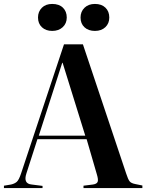

<svg xmlns="http://www.w3.org/2000/svg" viewBox="-23 -955 743 975"><path d="M-3 0V-12L33 -18Q51 -22 62 -31.5Q73 -41 84 -74L302 -730H398L618 -73Q627 -45 635 -34.5Q643 -24 666 -20L700 -13V0H401V-12L449 -18Q469 -21 473 -32Q477 -43 469 -69L417 -248H167L111 -74Q94 -22 138 -18L193 -11V0ZM174 -266H410L295 -636H293ZM459 -798Q426 -798 406 -816.5Q386 -835 386 -866Q386 -896 406 -915.5Q426 -935 459 -935Q493 -935 512.5 -916Q532 -897 532 -866Q532 -836 512 -817Q492 -798 459 -798ZM242 -798Q210 -798 190 -816.5Q170 -835 170 -866Q170 -896 189.5 -915.5Q209 -935 242 -935Q277 -935 296.5 -916Q316 -897 316 -866Q316 -836 295.5 -817Q275 -798 242 -798Z"/></svg>

Font: Literata 72pt SemiBold
Style: Regular
Weight: 600
Designer: Latin by Veronika Burian and Jose Scaglione. Greek by Irene Vlachou. Cyrillic by Vera Evstafieva.
Foundry: TypeTogether
Version: Version 3.002